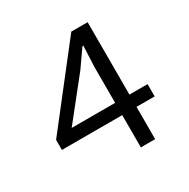

<svg xmlns="http://www.w3.org/2000/svg" viewBox="-147 -773 893 907"><g transform="rotate(-30 300.0 -319.0)"><path d="M368 0V-439Q369 -465 370.5 -495.5Q372 -526 373 -552H368Q352 -529 335.5 -505.5Q319 -482 303 -459L131 -243H545V-176H39V-231L357 -638H446V0Z"/></g></svg>

Font: Source Code Variable
Style: Regular
Weight: 400
Monospace: yes
Designer: Paul D. Hunt, Teo Tuominen
Foundry: Adobe Systems Incorporated
Version: Version 1.010;hotconv 1.0.106;makeotfexe 2.5.65593